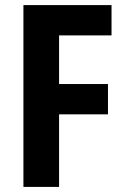

<svg xmlns="http://www.w3.org/2000/svg" viewBox="-20 -734 495 754"><path d="M212 0V-285H404V-404H212V-595H418V-714H72V0Z"/></svg>

Font: Noto Sans Armenian Condensed
Style: Regular
Weight: 400
Width: 3
Designer: Monotype Design Team
Foundry: Monotype Imaging Inc.
Version: Version 2.008